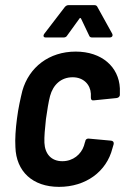

<svg xmlns="http://www.w3.org/2000/svg" viewBox="-20 -720 493 748"><path d="M158 -574H228C233 -574 239 -576 242 -582L289 -647C291 -651 294 -651 296 -647L327 -582C329 -576 333 -574 339 -574H407C417 -574 421 -581 417 -589L360 -692C358 -697 354 -700 348 -700H247C241 -700 236 -697 232 -692L153 -589C147 -581 149 -574 158 -574ZM210 8C314 8 395 -51 418 -142L423 -159C424 -167 420 -171 413 -172L326 -180C319 -181 313 -177 312 -169C312 -168 312 -167 311 -166L307 -152C296 -119 265 -92 223 -92C179 -92 155 -121 153 -164C152 -187 155 -219 159 -256C164 -291 169 -323 175 -346C187 -390 218 -419 263 -419C306 -419 332 -390 334 -355C334 -351 334 -346 334 -340C334 -332 337 -328 345 -329L434 -338C441 -339 447 -343 447 -351C447 -359 447 -368 447 -376C443 -460 376 -519 275 -519C171 -519 93 -458 67 -366C60 -337 51 -298 46 -257C41 -219 38 -178 40 -147C43 -52 107 8 210 8Z"/></svg>

Font: Barlow Semi Condensed SemiBold
Style: Italic
Weight: 600
Width: 4
Italic angle: -7°
Designer: Jeremy Tribby
Foundry: Tribby Type
Version: Version 1.422;hotconv 1.0.109;makeotfexe 2.5.65596